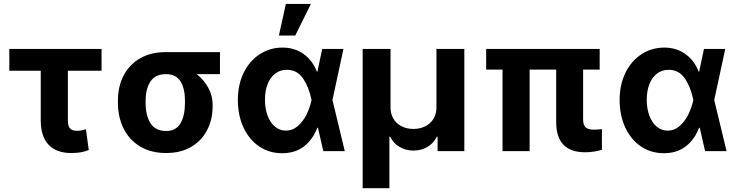

<svg xmlns="http://www.w3.org/2000/svg" viewBox="-20 -784 3825 996"><path d="M506.8 -417H332V-159.2Q332 -129.4 343.8 -117.4Q355.5 -105.5 377.9 -105.5Q392.1 -105.5 398.7 -106.9Q405.3 -108.4 425.8 -113.3L440.4 -5.9Q418.9 2.9 397.9 6.3Q377 9.8 348.6 9.8Q272.9 9.8 232.2 -33Q191.4 -75.7 191.4 -160.2V-417H28.3V-530.3H506.8Z M840.8 -513.7H1121.1V-399.4H1000.5Q1037.6 -370.1 1060.3 -328.9Q1083 -287.6 1083 -242.2V-232.4Q1083 -164.1 1054.4 -108.9Q1025.9 -53.7 971.4 -22Q917 9.8 841.8 9.8Q763.7 9.8 707.3 -23.9Q650.9 -57.6 621.3 -116.9Q591.8 -176.3 591.8 -251V-262.7Q591.8 -335 621.1 -391.8Q650.4 -448.7 706.5 -481.2Q762.7 -513.7 840.8 -513.7ZM841.8 -104.5Q893.6 -104.5 916.5 -144.5Q939.5 -184.6 939.5 -251V-262.7Q939.5 -324.2 916.3 -361.8Q893.1 -399.4 840.8 -399.4Q786.1 -399.4 760.7 -361.3Q735.4 -323.2 735.4 -262.7V-251Q735.4 -184.6 760.7 -144.5Q786.1 -104.5 841.8 -104.5Z M1213.9 -265.6Q1213.9 -344.7 1244.1 -406.5Q1274.4 -468.3 1327.4 -502.7Q1380.4 -537.1 1445.3 -537.1Q1508.8 -537.1 1555.2 -503.7Q1601.6 -470.2 1624 -412.1H1626.5L1651.4 -530.3H1761.7L1704.6 -265.1L1768.6 0H1657.2L1629.4 -121.1H1626Q1603 -60.5 1556.9 -24.7Q1510.7 11.2 1442.4 10.7Q1376.5 10.7 1324.5 -24.4Q1272.5 -59.6 1243.2 -122.6Q1213.9 -185.5 1213.9 -265.6ZM1462.9 -106.4Q1498 -106.4 1525.6 -130.6Q1553.2 -154.8 1570.6 -190.7Q1587.9 -226.6 1595.7 -263.7L1596.2 -265.1L1595.7 -266.6Q1583 -331.1 1552.5 -376.5Q1522 -421.9 1467.8 -421.9Q1433.1 -421.9 1407.5 -402.1Q1381.8 -382.3 1368.2 -347.2Q1354.5 -312 1354.5 -266.6Q1354.5 -220.7 1368.2 -184.1Q1381.8 -147.5 1406.5 -127Q1431.2 -106.4 1462.9 -106.4ZM1462.9 -763.7H1592.8L1511.7 -599.6H1426.8Z M1861.3 -530.3H2005.9V-225.6Q2005.9 -193.4 2020.8 -168.2Q2035.6 -143.1 2062.7 -129.2Q2089.8 -115.2 2125 -115.2Q2160.2 -115.2 2187.3 -129.4Q2214.4 -143.6 2229.2 -168.7Q2244.1 -193.8 2244.1 -225.6V-530.3H2388.7V0H2250V-75.2H2246.1Q2230 -41 2197.8 -22Q2165.5 -2.9 2125 -2.9Q2084.5 -2.9 2052.2 -22Q2020 -41 2003.9 -75.2H2000V192.4H1861.3Z M3090.8 -422.9H3004.9V-165Q3004.9 -134.3 3018.6 -122.8Q3032.2 -111.3 3061.5 -111.3Q3073.2 -111.3 3102.5 -114.3V-6.8Q3059.1 5.9 3015.6 5.9Q2866.7 5.9 2865.2 -147.5V-422.9H2727.5V0H2586.9V-422.9H2502V-530.3H3090.8Z M3194.3 -265.6Q3194.3 -344.7 3224.6 -406.5Q3254.9 -468.3 3307.9 -502.7Q3360.8 -537.1 3425.8 -537.1Q3489.3 -537.1 3535.6 -503.7Q3582 -470.2 3604.5 -412.1H3606.9L3631.8 -530.3H3742.2L3685.1 -265.1L3749 0H3637.7L3609.9 -121.1H3606.4Q3583.5 -60.5 3537.4 -24.7Q3491.2 11.2 3422.9 10.7Q3356.9 10.7 3304.9 -24.4Q3252.9 -59.6 3223.6 -122.6Q3194.3 -185.5 3194.3 -265.6ZM3443.4 -106.4Q3478.5 -106.4 3506.1 -130.6Q3533.7 -154.8 3551 -190.7Q3568.4 -226.6 3576.2 -263.7L3576.7 -265.1L3576.2 -266.6Q3563.5 -331.1 3533 -376.5Q3502.4 -421.9 3448.2 -421.9Q3413.6 -421.9 3387.9 -402.1Q3362.3 -382.3 3348.6 -347.2Q3335 -312 3335 -266.6Q3335 -220.7 3348.6 -184.1Q3362.3 -147.5 3387 -127Q3411.6 -106.4 3443.4 -106.4Z"/></svg>

Font: Pretendard GOV
Style: Bold
Weight: 700
Designer: Base glyphs from Inter by Rasmus Andersson; Hangeul glyphs from Noto Sans CJK(Source Han Sans) by Jang Soo-young and Kan
Foundry: Kil Hyung-jin
Version: Version 1.309